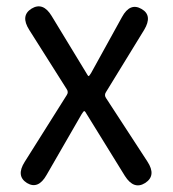

<svg xmlns="http://www.w3.org/2000/svg" viewBox="-20 -570 538 598"><path d="M64 0Q29 -22 57 -66L188 -274Q194 -283 188 -292L71 -477Q43 -521 78 -543Q114 -565 141 -520L248 -344Q254 -333 256 -333Q258 -333 264 -343L360 -517Q385 -563 421 -542Q456 -522 429 -477L310 -283Q304 -274 310 -265L439 -67Q468 -23 432 0Q397 22 369 -22L251 -213Q245 -224 242.5 -224Q240 -224 234 -214L125 -25Q99 21 64 0Z"/></svg>

Font: Resource Han Rounded CN
Style: Regular
Weight: 400
Designer: Cyano Hao (round all glyphs); Ryoko NISHIZUKA  (kana, bopomofo & ideographs); Paul D. Hunt (Latin, Greek & Cyrillic); Sa
Foundry: Cyano Hao
Version: 0.990